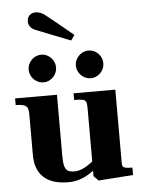

<svg xmlns="http://www.w3.org/2000/svg" viewBox="-57 -859 682 916"><g transform="rotate(-5 284.5 -401.0)"><path d="M76 -136V-331Q76 -350 72.2 -360.2Q68.5 -370.5 55.2 -375.8Q42 -381 15 -381V-413H215.5V-120.5Q215.5 -88.5 220 -71.8Q224.5 -55 235.5 -48.2Q246.5 -41.5 267 -41.5Q290 -41.5 314.2 -54Q338.5 -66.5 373 -94.5L377 -55Q353.5 -33.5 330 -19.8Q306.5 -6 282.8 0.8Q259 7.5 235 7.5Q156 7.5 116 -29.2Q76 -66 76 -136ZM355.5 -10.5V-339.5Q355.5 -359 351.2 -367.5Q347 -376 335 -378.5Q323 -381 295 -381V-413H495V-64Q495 -51.5 497.8 -46Q500.5 -40.5 510.8 -38Q521 -35.5 544 -35.5V0L378 12ZM317.5 -543.8Q317.5 -561.5 326.6 -576.8Q335.7 -592 350.8 -601Q365.8 -610 384 -610Q401 -610 416.1 -601Q431.2 -592 440.1 -576.8Q449 -561.5 449 -543.6Q449 -525.8 440 -510.6Q431 -495.5 416 -486.5Q401 -477.5 384 -477.5Q365.8 -477.5 350.8 -486.5Q335.7 -495.5 326.6 -510.7Q317.5 -526 317.5 -543.8ZM91.5 -543.8Q91.5 -561.5 100.5 -576.8Q109.5 -592 124.7 -601Q140 -610 157.6 -610Q174.5 -610 189.5 -601Q204.4 -592 213.5 -576.8Q222.5 -561.5 222.5 -543.6Q222.5 -525.8 213.5 -510.6Q204.5 -495.5 189.6 -486.5Q174.7 -477.5 157.5 -477.5Q140 -477.5 124.7 -486.5Q109.5 -495.5 100.5 -510.7Q91.5 -526 91.5 -543.8ZM138.5 -731Q124.5 -736.5 116 -747.5Q107.5 -758.5 107.5 -773Q107.5 -791.5 118.8 -802.5Q130 -813.5 148.5 -813.5Q160 -813.5 171.2 -809Q182.5 -804.5 192 -797Q214.5 -779.5 255.8 -745.8Q297 -712 323.5 -690L305.5 -665Q248.5 -687.5 221 -698.2Q193.5 -709 138.5 -731Z"/></g></svg>

Font: Didactic
Style: Regular
Weight: 400
Designer: Tyler Finck
Foundry: Etcetera Type Co
Version: Version 3.007;FEAKit 1.0